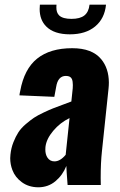

<svg xmlns="http://www.w3.org/2000/svg" viewBox="-20 -795 514 825"><path d="M178.7 -681.2Q150.4 -709.5 150.4 -756.3Q150.4 -765.1 151.4 -774.9H222.7Q222.2 -769 222.2 -764.2Q221.7 -740.7 234.4 -728.5Q250 -713.9 287.1 -713.9Q324.2 -713.9 342.8 -728.8Q361.3 -743.7 364.7 -774.9H435.5Q429.7 -715.3 388.9 -681.4Q348.1 -647.5 280.3 -647.5Q212.4 -647.5 178.7 -681.2ZM213.9 -101.6Q238.8 -101.6 262.2 -129.9L278.8 -287.6Q238.3 -268.1 208.7 -232.9Q179.2 -197.8 175.3 -163.6Q174.8 -157.7 174.8 -152.3Q174.8 -131.8 183.6 -118.2Q194.3 -101.6 213.9 -101.6ZM144 9.8Q103 9.3 74 -12Q44.9 -33.2 33.2 -64.5Q23.9 -88.9 23.9 -115.2Q23.9 -123 24.9 -130.9Q27.8 -159.2 37.6 -183.8Q47.4 -208.5 59.1 -226.6Q70.8 -244.6 90.8 -261.7Q110.8 -278.8 126.2 -289.1Q141.6 -299.3 167.5 -311.5Q193.4 -323.7 207.8 -329.3Q222.2 -335 249.5 -345Q276.9 -355 286.6 -358.9L292.5 -415.5Q293 -423.3 293 -429.7Q293 -445.3 289.1 -455.1Q283.2 -468.8 263.2 -468.8Q228.5 -468.8 221.2 -420.9L213.4 -378.9L63.5 -385.3Q63.5 -386.7 64.9 -395Q66.4 -403.3 66.9 -404.3Q84 -498.5 139.6 -543.2Q195.3 -587.9 290.5 -587.9Q376 -587.9 415 -540.5Q447.3 -501.5 447.8 -440.4Q447.8 -427.7 446.3 -413.6L418 -145Q412.6 -95.2 412.6 -30.8Q412.6 -15.6 413.1 0H270.5Q265.1 -68.8 265.1 -82Q249.5 -42.5 218.3 -16.4Q187 9.8 144 9.8Z"/></svg>

Font: Oswald
Style: Bold
Weight: 700
Designer: Vernon Adams
Foundry: Vernon Adams
Version: 3.0; ttfautohint (v0.94.23-7a4d-dirty) -l 8 -r 50 -G 200 -x 